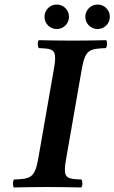

<svg xmlns="http://www.w3.org/2000/svg" viewBox="-20 -824 504 846"><path d="M271 -122 341 -523C356 -606 375 -609 446 -612C453 -618 453 -641 448 -647C399 -646 358 -645 301 -645C242 -645 201 -646 151 -647C144 -641 146 -618 151 -612C204.9 -609.7 223 -608 223 -567C223 -555.5 221.2 -541.1 218 -523L148 -122C133 -39 113 -36 42 -33C35 -27 36 -4 41 2C90 1 131 0 188 0C247 0 288 1 338 2C345 -4 344 -27 339 -33C285.5 -35.3 265.8 -37 265.8 -77C265.8 -88.6 267.7 -103.3 271 -122ZM356 -750C356 -720 380 -696 410 -696C440 -696 464 -720 464 -750C464 -780 440 -804 410 -804C380 -804 356 -780 356 -750ZM176 -750C176 -720 200 -696 230 -696C260 -696 284 -720 284 -750C284 -780 260 -804 230 -804C200 -804 176 -780 176 -750Z"/></svg>

Font: Linux Libertine O
Style: Bold Italic
Weight: 700
Italic angle: -11.5°
Designer: Philipp H. Poll
Foundry: Philipp H. Poll
Version: Version 4.1.0